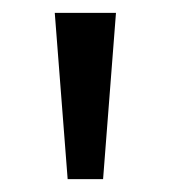

<svg xmlns="http://www.w3.org/2000/svg" viewBox="-20 -734 265 298"><path d="M160 -714 140 -456H85L65 -714Z"/></svg>

Font: Noto Sans Osmanya
Style: Regular
Weight: 400
Designer: Monotype Design Team
Foundry: Monotype Imaging Inc.
Version: Version 2.001; ttfautohint (v1.8.4.7-5d5b)